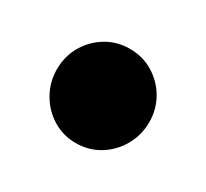

<svg xmlns="http://www.w3.org/2000/svg" viewBox="-66 -321 460 429"><g transform="rotate(30 164.0 -106.5)"><path d="M163.5 15Q130.5 15 103.5 -1.8Q76.5 -18.5 60.8 -46.5Q45 -74.5 45 -107Q45 -140.5 60.8 -167.8Q76.5 -195 103.5 -211.5Q130.5 -228 163.5 -228Q197.5 -228 224.5 -211.5Q251.5 -195 267.2 -167.8Q283 -140.5 283 -107Q283 -74.5 267.2 -46.5Q251.5 -18.5 224.5 -1.8Q197.5 15 163.5 15Z"/></g></svg>

Font: Fraunces SuperSoft 9pt
Style: Regular
Weight: 900
Version: Version 1.000;[b76b70a41]